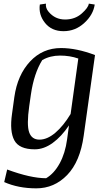

<svg xmlns="http://www.w3.org/2000/svg" viewBox="-20 -802 584 1045"><path d="M364.3 -181.6 406.2 -483.4Q360.4 -499.5 306.6 -499.5Q252.9 -499.5 210 -475.1Q165 -402.8 148.4 -289.1L139.2 -225.1Q124.5 -122.1 138.7 -82Q152.8 -42 194.8 -42Q236.8 -42 280.8 -79.1Q324.7 -116.2 364.3 -181.6ZM169.4 10.7Q84.5 10.7 58.1 -38.1Q31.7 -86.9 45.4 -182.1L58.1 -273.9Q75.2 -394 143.6 -467.3Q211.9 -540.5 312 -540.5Q396.5 -540.5 497.1 -502.4L435.5 -63Q416 77.6 345.7 150.4Q275.4 223.1 177.7 223.1Q79.6 223.1 2.9 189L19 120.6Q147 168 231 168Q274.4 142.6 304.7 87.4Q335 32.2 345.2 -43.5L355.5 -119.6Q314.5 -58.6 266.6 -23.9Q218.8 10.7 169.4 10.7ZM196.8 -777.3 230 -782.2Q227.1 -758.3 244.6 -737.8Q279.8 -695.8 334 -695.8Q387.7 -695.8 424.3 -728Q460.9 -760.3 463.4 -782.2L495.6 -777.3Q487.3 -721.2 438.5 -676.8Q390.1 -632.3 325.7 -632.3Q261.2 -632.3 225.1 -677.2Q189 -722.2 196.8 -777.3Z"/></svg>

Font: NoticiaText-Italic
Style: Italic
Weight: 400
Italic angle: -8°
Designer: JM Sole
Foundry: JM Sole
Version: Version 1.003